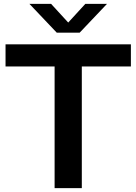

<svg xmlns="http://www.w3.org/2000/svg" viewBox="-20 -968 702 988"><path d="M261 0V-626H8.5V-740H653.5V-626H401V0ZM272 -800 131.5 -948H243L331 -852L419 -948H530.5L390 -800Z"/></svg>

Font: Encode Sans SemiExpanded SemiExpanded SemiBold
Style: Regular
Weight: 600
Width: 6
Designer: Multiple Designers
Foundry: Impallari Type
Version: Version 3.000; ttfautohint (v1.8.3) -l 8 -r 50 -G 200 -x 14 